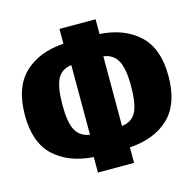

<svg xmlns="http://www.w3.org/2000/svg" viewBox="-112 -849 1014 1006"><g transform="rotate(-15 395.0 -346.5)"><path d="M493 -41V43H297V-41Q164 -50 84.5 -123Q5 -196 5 -345Q5 -496 83.5 -571.5Q162 -647 297 -656V-736H493V-656Q625 -648 705 -574Q785 -500 785 -351Q785 -200 707 -125Q629 -50 493 -41ZM582 -351Q582 -444 558.5 -487.5Q535 -531 482 -538V-160Q538 -167 560 -211Q582 -255 582 -351ZM308 -159V-537Q253 -530 231 -485.5Q209 -441 209 -345Q209 -252 232 -209.5Q255 -167 308 -159Z"/></g></svg>

Font: Fira Sans Condensed Black
Style: Regular
Weight: 900
Width: 3
Designer: Carrois Corporate & Edenspiekermann AG
Foundry: Carrois Corporate GbR & Edenspiekermann AG
Version: Version 4.203